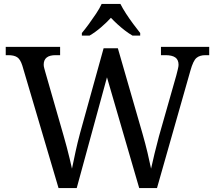

<svg xmlns="http://www.w3.org/2000/svg" viewBox="-20 -951 1087 971"><path d="M93 -619Q83 -651 67 -661.5Q51 -672 22 -672H9V-714H284V-672H261Q201 -672 201 -624Q201 -616 203.5 -607Q206 -598 209 -587L301 -267Q310 -237 317.5 -207.5Q325 -178 332 -150Q339 -122 344 -98Q352 -137 362 -183.5Q372 -230 385 -278L504 -707H576L701 -274Q715 -225 726 -179Q737 -133 744 -98Q752 -134 761.5 -174Q771 -214 784 -262L872 -571Q875 -583 879 -599Q883 -615 883 -623Q883 -649 866.5 -660.5Q850 -672 817 -672H794V-714H1038V-672H1019Q990 -672 973.5 -658Q957 -644 943 -594L774 0H684L521 -560L368 0H276ZM394 -784Q410 -803 429 -829Q448 -855 466 -882Q484 -909 494 -931H589Q600 -909 617.5 -882Q635 -855 654.5 -829Q674 -803 689 -784V-771H650Q631 -782 611.5 -797Q592 -812 574 -828.5Q556 -845 541 -861Q519 -837 490.5 -812.5Q462 -788 433 -771H394Z"/></svg>

Font: Noto Serif Test
Style: Regular
Weight: 400
Version: Version 1.000